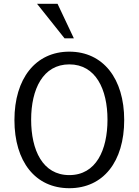

<svg xmlns="http://www.w3.org/2000/svg" viewBox="-20 -977 730 1011"><path d="M369 -775 283 -957H175L320 -775ZM546 -347C546 -187 486 -55 345 -55C204 -55 144 -187 144 -347C144 -507 206 -638 345 -638C484 -638 546 -507 546 -347ZM634 -345C634 -563 523 -705 345 -705C167 -705 56 -563 56 -345C56 -126 166 14 345 14C524 14 634 -126 634 -345Z"/></svg>

Font: Repo
Style: Regular
Weight: 400
Designer: Stefan Peev
Foundry: Context Ltd
Version: Version 0.000